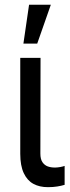

<svg xmlns="http://www.w3.org/2000/svg" viewBox="-20 -771 289 798"><path d="M148.5 -530.4 147.8 -132.6Q147.8 -109.5 156.4 -96.9Q165.1 -84.3 178.3 -79.4Q191.6 -74.6 208.6 -74.6Q218.2 -74.6 230.5 -76.8Q242.7 -79.1 248.6 -81.5V-2.8Q234.8 1.4 217.9 4.1Q201 6.9 178.9 6.9Q144.3 6.9 118.8 -6.9Q93.2 -20.7 78.7 -51.6Q64.2 -82.5 64.2 -131.9V-530.4ZM100.8 -751.4H191.3L134.7 -589.8H77.3Z"/></svg>

Font: Pretendard Variable
Style: Regular
Weight: 400
Designer: Base glyphs from Inter by Rasmus Andersson; Hangul glyphs from Noto Sans CJK(Source Han Sans) by Jang Soo-young and Kang
Foundry: Kil Hyung-jin
Version: Version 1.100;FEAKit 1.0